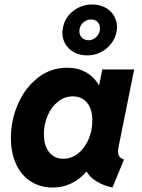

<svg xmlns="http://www.w3.org/2000/svg" viewBox="-20 -839 641 867"><path d="M29.3 -215.8Q29.3 -296.9 61.5 -370.1Q93.8 -443.4 151.6 -488.3Q209.5 -533.2 282.7 -533.2Q331.5 -533.2 367.9 -512.7Q404.3 -492.2 426.3 -454.6H427.7L441.9 -525.4H585.9L515.6 -176.8Q513.2 -163.1 513.2 -154.8Q513.2 -140.6 519.5 -131.8Q525.9 -123 540 -118.7L487.8 7.8Q448.2 -0.5 417 -19.3Q385.7 -38.1 372.1 -63H369.6Q306.6 7.8 217.8 7.8Q162.6 7.8 119.9 -19Q77.1 -45.9 53.2 -96.7Q29.3 -147.5 29.3 -215.8ZM397 -294.4Q397 -345.7 373.3 -374.8Q349.6 -403.8 309.1 -403.8Q272 -403.8 241.9 -380.1Q211.9 -356.4 195.1 -316.9Q178.2 -277.3 178.2 -232.9Q178.2 -181.2 201.9 -151.6Q225.6 -122.1 265.6 -122.1Q302.7 -122.1 332.8 -146.2Q362.8 -170.4 379.9 -210.2Q397 -250 397 -294.4ZM261.7 -690.9Q261.7 -700.7 264.2 -713.9Q270 -745.1 289.3 -768.8Q308.6 -792.5 336.7 -805.7Q364.7 -818.8 396.5 -818.8Q428.7 -818.8 454.3 -805.4Q480 -792 494.1 -768.8Q508.3 -745.6 508.3 -716.8Q508.3 -706.5 505.9 -693.4Q500 -665 481.4 -641.1Q462.9 -617.2 434.8 -603Q406.7 -588.9 373.5 -588.9Q341.3 -588.9 315.9 -602.1Q290.5 -615.2 276.1 -638.7Q261.7 -662.1 261.7 -690.9ZM431.6 -710.9Q431.6 -728 420.9 -739.5Q410.2 -751 391.6 -751Q370.1 -751 354.2 -735.8Q338.4 -720.7 338.4 -697.8Q338.4 -680.7 349.9 -668.9Q361.3 -657.2 379.4 -657.2Q392.6 -657.2 404.5 -664.3Q416.5 -671.4 424.1 -683.8Q431.6 -696.3 431.6 -710.9Z"/></svg>

Font: Reddit Sans Vanilla ExtraBold
Style: Italic
Weight: 800
Italic angle: -11.25°
Designer: Stephen Hutchings
Version: Version 1.013